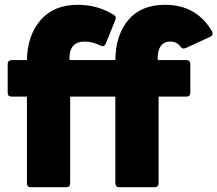

<svg xmlns="http://www.w3.org/2000/svg" viewBox="-20 -779 905 799"><path d="M108 0Q92 0 92 -16V-377H28Q12 -377 12 -393V-513Q12 -520 16.5 -524.5Q21 -529 28 -529H92Q94 -632 149 -695.5Q204 -759 304 -759Q386 -759 454 -717Q462 -711 462 -704L460 -696L420 -597Q416 -587 407 -587L399 -589Q365 -606 332 -606Q269 -606 269 -536L270 -529H460Q461 -633 514 -696Q567 -759 667 -759Q799 -759 863 -647Q865 -641 865 -639Q865 -631 855 -626L753 -579Q747 -577 745 -577Q738 -577 732 -584Q723 -596 712.5 -601Q702 -606 688 -606Q663 -606 649.5 -588Q636 -570 636 -536L637 -529H756Q763 -529 767.5 -524.5Q772 -520 772 -513V-393Q772 -377 756 -377H640V-16Q640 -9 635.5 -4.5Q631 0 624 0H475Q468 0 464 -4.5Q460 -9 460 -16V-377H272V-16Q272 0 256 0Z"/></svg>

Font: LINE Seed Sans TH App ExtraBold
Style: Regular
Weight: 800
Designer: Dalton Maag Ltd | Thai characters by Cadson Demak Co.,Ltd.
Foundry: Dalton Maag Ltd
Version: Version 1.003